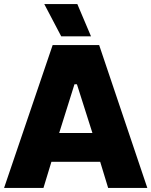

<svg xmlns="http://www.w3.org/2000/svg" viewBox="-28 -921 742 941"><path d="M272 -743H418L351 -901H189ZM-8 0H185L224 -128H463L502 0H694L458 -700H230ZM262 -269 337 -508H349L425 -269Z"/></svg>

Font: Fixel Display ExtraBold
Style: Regular
Weight: 800
Designer: AlfaBravo + MacPaw
Foundry: Kyrylo Tkachov, Marchela Mozhyna, Serhii Makarenko, Maria Weinstein, Zakhar Kryvoshyya
Version: Version 1.211